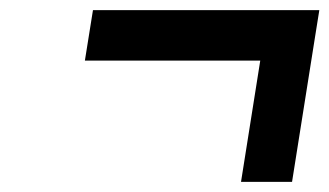

<svg xmlns="http://www.w3.org/2000/svg" viewBox="-20 -546 652 380"><path d="M457 -186 503 -476H604L558 -186ZM148 -426 164 -526H612L596 -426Z"/></svg>

Font: Exo Thin SemiBold
Style: Italic
Weight: 600
Italic angle: -9°
Version: Version 2.000